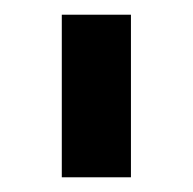

<svg xmlns="http://www.w3.org/2000/svg" viewBox="-20 -741 262 261"><path d="M64 -500V-721H158V-500Z"/></svg>

Font: Oxford Sans SemiBold
Style: Regular
Weight: 600
Designer: Matt McInerney, Pablo Impallari, Rodrigo Fuenzalida
Foundry: Matt McInerney, Pablo Impallari, Rodrigo Fuenzalida
Version: Version 3.000g; ttfautohint (v1.5) -l 8 -r 28 -G 28 -x 14 -D